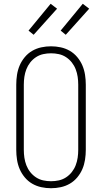

<svg xmlns="http://www.w3.org/2000/svg" viewBox="-20 -988 540 1016"><path d="M250 8Q224 8 198.5 2.5Q173 -3 150.5 -16Q128 -29 111 -49.5Q94 -70 84 -93.5Q74 -117 70 -143Q66 -169 66 -195V-540Q66 -566 70 -592Q74 -618 84 -641.5Q94 -665 111 -685.5Q128 -706 150.5 -719Q173 -732 198.5 -737.5Q224 -743 250 -743Q276 -743 301.5 -737.5Q327 -732 349.5 -719Q372 -706 389 -685.5Q406 -665 416 -641.5Q426 -618 430 -592Q434 -566 434 -540V-195Q434 -169 430 -143Q426 -117 416 -93.5Q406 -70 389 -49.5Q372 -29 349.5 -16Q327 -3 301.5 2.5Q276 8 250 8ZM250 -29Q271 -29 291.5 -33.5Q312 -38 329.5 -49.5Q347 -61 360 -77.5Q373 -94 380.5 -113.5Q388 -133 391 -153.5Q394 -174 394 -195V-540Q394 -561 391 -581.5Q388 -602 380.5 -621.5Q373 -641 360 -657.5Q347 -674 329.5 -685.5Q312 -697 291.5 -701.5Q271 -706 250 -706Q229 -706 208.5 -701.5Q188 -697 170.5 -685.5Q153 -674 140 -657.5Q127 -641 119.5 -621.5Q112 -602 109 -581.5Q106 -561 106 -540V-195Q106 -174 109 -153.5Q112 -133 119.5 -113.5Q127 -94 140 -77.5Q153 -61 170.5 -49.5Q188 -38 208.5 -33.5Q229 -29 250 -29ZM328 -804 301 -826 418 -968 452 -942ZM158 -804 131 -826 248 -968 282 -942Z"/></svg>

Font: Iosevka Curly Slab Extralight
Style: Regular
Weight: 200
Monospace: yes
Designer: Belleve Invis
Foundry: Belleve Invis
Version: Version 22.1.2; ttfautohint (v1.8.4)